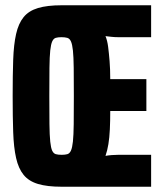

<svg xmlns="http://www.w3.org/2000/svg" viewBox="-20 -708 621 728"><path d="M213 0Q159 0 124 -10.5Q89 -21 69.5 -45Q50 -69 41 -109Q32 -149 30 -207Q28 -265 28 -344Q28 -423 30 -481Q32 -539 41 -579Q50 -619 69.5 -643Q89 -667 124 -677.5Q159 -688 213 -688H553V-567H428Q414 -567 401.5 -568.5Q389 -570 380 -571Q387 -554 390 -530.5Q393 -507 395.5 -476.5Q398 -446 398 -408H535V-287H398Q398 -249 396.5 -217.5Q395 -186 391 -161.5Q387 -137 380 -117Q391 -119 403.5 -120Q416 -121 428 -121H553V0ZM214 -121Q227 -121 235.5 -123.5Q244 -126 249 -137Q254 -148 256.5 -171.5Q259 -195 259.5 -237Q260 -279 260 -344Q260 -409 259.5 -451Q259 -493 256.5 -516.5Q254 -540 249 -551Q244 -562 235 -564.5Q226 -567 213 -567Q200 -567 191.5 -564.5Q183 -562 178 -551Q173 -540 170.5 -516.5Q168 -493 167.5 -451Q167 -409 167 -344Q167 -279 167.5 -237Q168 -195 170.5 -171Q173 -147 178 -136.5Q183 -126 191.5 -123.5Q200 -121 214 -121Z"/></svg>

Font: Saira ExtraCondensed ExtraBold
Style: Regular
Weight: 800
Width: 2
Designer: Hector Gatti with collaboration of the Omnibus-Type team
Foundry: Omnibus-Type
Version: Version 1.101